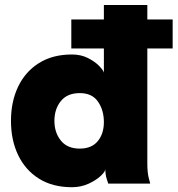

<svg xmlns="http://www.w3.org/2000/svg" viewBox="-20 -743 719 777"><path d="M576.2 -82Q576.2 -44.9 582 -22.5Q587.9 0 587.9 0H418Q418 0 412.1 -18.3Q406.2 -36.6 406.2 -58.6Q406.2 -48.8 387.7 -31.2Q369.1 -13.7 338.4 0.5Q307.6 14.6 271 14.6Q192.9 14.6 137.7 -20Q82.5 -54.7 53.5 -115.2Q24.4 -175.8 24.4 -253.9Q24.4 -332 53.5 -392.6Q82.5 -453.1 137.7 -487.8Q192.9 -522.5 271 -522.5Q307.6 -522.5 335.9 -508.1Q364.3 -493.7 381.1 -476.3Q397.9 -459 400.4 -449.2V-546.9H268.6V-664.1H400.4V-722.7H576.2V-664.1H678.7V-546.9H576.2ZM400.4 -249Q400.4 -296.9 376.7 -331.5Q353 -366.2 302.7 -366.2Q252.4 -366.2 226.3 -334Q200.2 -301.8 200.2 -253.9Q200.2 -206.5 226.3 -174.1Q252.4 -141.6 302.7 -141.6Q350.6 -141.6 375.5 -171.6Q400.4 -201.7 400.4 -249Z"/></svg>

Font: Giphurs Black
Style: Regular
Weight: 900
Version: Version 0.920; ttfautohint (v1.8.4.7-5d5b)